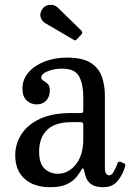

<svg xmlns="http://www.w3.org/2000/svg" viewBox="-20 -770 542 800"><path d="M43.5 -123Q43.5 -170 68.8 -210Q94 -250 145.8 -274.5Q197.5 -299 277.5 -299H314Q322.5 -299 324.8 -301Q327 -303 327 -312V-367Q327 -417.5 310 -450.8Q293 -484 239 -484Q206 -484 179 -473.2Q152 -462.5 152 -447.5Q152 -438.5 160.8 -433.8Q169.5 -429 178.5 -420.8Q187.5 -412.5 187.5 -393Q187.5 -367.5 172.8 -351.2Q158 -335 132.5 -335Q109 -335 91.2 -351.2Q73.5 -367.5 73.5 -400.5Q73.5 -439 98.8 -468.2Q124 -497.5 166.2 -513.8Q208.5 -530 259 -530Q325 -530 359 -507.5Q393 -485 405 -448.8Q417 -412.5 417 -372V-71Q417 -39.5 435.5 -39.5Q445 -39.5 453.5 -54Q462 -68.5 469.5 -89.5Q472 -98.5 482 -95.5L497 -89.5Q503.5 -87 501.5 -77.5Q492.5 -44 470.8 -17Q449 10 411.5 10H411Q377 10 360.5 -2.2Q344 -14.5 338.2 -31Q332.5 -47.5 330.5 -59.5Q327 -78 317 -59Q311 -48 297.8 -31.5Q284.5 -15 258.5 -2.5Q232.5 10 188.5 10Q121.5 10 82.5 -25Q43.5 -60 43.5 -123ZM143 -138Q143 -88 166 -67Q189 -46 221 -46Q264.5 -46 295.8 -84.5Q327 -123 327 -191V-251Q327 -261 317 -261H277.5Q209 -261 176 -228.5Q143 -196 143 -138ZM286.5 -604.5 168.5 -673.5Q156 -681 150 -696.2Q144 -711.5 155 -730Q165 -747.5 186 -749.8Q207 -752 221 -738L318 -643.5Q327 -634.5 318.5 -625.5L301.5 -607.5Q297.5 -603 294.8 -602Q292 -601 286.5 -604.5Z"/></svg>

Font: Besley* Narrow
Style: Regular
Weight: 400
Width: 4
Designer: Owen Earl
Foundry: indestructible type*
Version: Version 3.000; ttfautohint (v1.8.3)